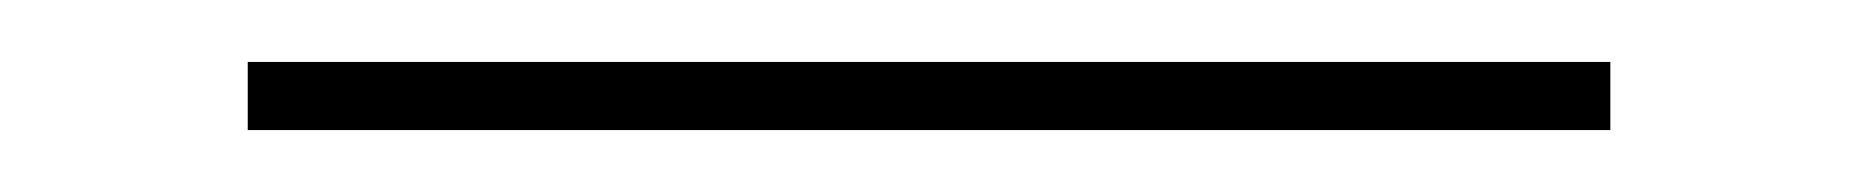

<svg xmlns="http://www.w3.org/2000/svg" viewBox="-20 -331 600 62"><path d="M60 -289V-311H500V-289Z"/></svg>

Font: Kalnia SemiExpanded ExtraLight
Style: Regular
Weight: 250
Width: 6
Designer: Frida Medrano
Foundry: Frida Medrano
Version: Version 1.105